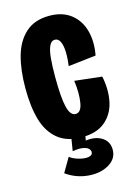

<svg xmlns="http://www.w3.org/2000/svg" viewBox="-111 -599 592 840"><g transform="rotate(-15 184.5 -179.0)"><path d="M15 -258Q15 -341.7 32.4 -403.8Q49.8 -466 90.4 -502.3Q131 -538.7 197.3 -538.7Q257.3 -538.7 295.2 -508.8Q333.2 -479 346.7 -429.1Q360.2 -379.2 348.8 -318.2L223.2 -304Q228.3 -341 227.1 -369.7Q225.8 -398.3 217.6 -414.8Q209.3 -431.3 194 -431.3Q178.3 -431.3 169.4 -412.7Q160.5 -394 157.1 -359.9Q153.7 -325.8 153.7 -274.2Q153.7 -179.8 164.2 -136.8Q174.7 -93.8 198.7 -93.8Q224.2 -93.8 230.9 -136.5Q237.7 -179.2 230 -235.5L353.3 -221.7Q365.8 -161.3 355.2 -108Q344.5 -54.7 305.8 -21.5Q267.2 11.7 198.8 11.7Q131.7 11.7 90.8 -21.9Q49.8 -55.5 32.4 -115.2Q15 -175 15 -258ZM223 85Q223 76.3 215.6 69Q208.2 61.7 190.6 58.5Q173 55.3 143.8 60.2L154.7 -7.3H217.2L211.3 30Q255 23.8 284.8 42.6Q314.7 61.3 314.7 98.8Q314.7 139.3 276.5 162.2Q238.3 185.2 183.5 180.8Q128.7 176.3 82.8 143.7L120.5 79.2Q134.3 90.8 159.7 98.2Q185 105.7 204 102.8Q223 99.8 223 85Z"/></g></svg>

Font: Bricolage Grotesque 96pt Condensed ExBd
Style: Regular
Weight: 800
Width: 3
Designer: Mathieu Triay
Foundry: Atelier Triay
Version: Version 1.001;Glyphs 3.2 (3207)